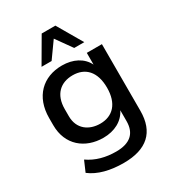

<svg xmlns="http://www.w3.org/2000/svg" viewBox="-230 -917 1114 1235"><g transform="rotate(-30 327.0 -299.5)"><path d="M319.8 193.4C490.7 193.4 579.1 113.8 579.1 -44.4V-539.1H466.8V-452.1C436 -514.6 369.1 -548.8 287.1 -548.8C145.5 -548.8 47.4 -455.6 47.4 -296.9V-243.7C47.4 -96.7 151.9 -12.2 287.6 -12.2C370.6 -12.2 438 -48.3 468.8 -111.8V-31.2C468.8 59.6 416.5 105.5 314.5 105.5C237.3 105.5 168 87.9 108.4 46.4L74.2 125.5C134.8 172.4 220.7 193.4 319.8 193.4ZM315.4 -101.1C231.9 -101.1 163.1 -148.9 163.1 -243.7V-296.9C163.1 -404.8 225.1 -460 315.4 -460C408.2 -460 467.8 -399.4 467.8 -280.3C467.8 -162.6 408.2 -101.1 315.4 -101.1ZM244.6 -606.9 328.6 -724.6 412.6 -606.9H487.3L379.4 -792H277.8L169.9 -606.9Z"/></g></svg>

Font: Winston Medium
Style: Regular
Weight: 500
Designer: Vernon Adams, Kim Jin-seong, David Berlow, Cristiano Sobral
Foundry: The Winston Project Authors
Version: Version 3.004